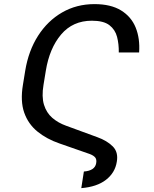

<svg xmlns="http://www.w3.org/2000/svg" viewBox="-20 -742 762 953"><path d="M383.5 191.8 396.3 109.4Q451 105.1 457.4 68.2Q460.6 50.1 452.9 40.1Q445.3 30.2 426.1 22.7L275.6 -29.8Q211.6 -51.8 165.8 -89.1Q120 -126.4 100.1 -183.2Q80.3 -240.1 93.8 -321L105.1 -390.6Q121.4 -490.1 169 -564.5Q216.6 -638.8 288.4 -680.2Q360.1 -721.6 448.9 -721.6Q529.8 -721.6 580.6 -690.5Q631.4 -659.4 653.4 -605.3Q675.4 -551.1 670.5 -481.5H569.6Q570.3 -522.7 561.1 -558.8Q551.8 -594.8 523.1 -617Q494.3 -639.2 436.1 -639.2Q341.3 -639.2 283.4 -570.8Q225.5 -502.5 207.4 -390.6L196 -321Q186.1 -262.1 198.3 -222.1Q210.6 -182.2 239.5 -157.1Q268.5 -132.1 308.2 -117.9L463.1 -61.1Q511 -44 539.6 -15.4Q568.2 13.1 559.7 61.1Q551.1 115.4 506.2 150.4Q461.3 185.4 383.5 191.8Z"/></svg>

Font: Inter UI
Style: Italic
Weight: 400
Italic angle: -9.39999°
Designer: Rasmus Andersson
Foundry: rsms
Version: 3.2;8d6f07862